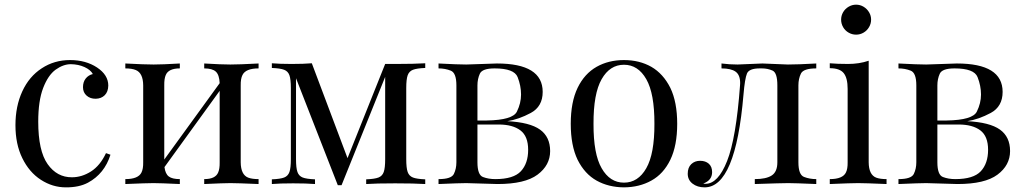

<svg xmlns="http://www.w3.org/2000/svg" viewBox="-20 -785 4370 819"><path d="M260.7 14.2Q204.1 14.2 154.3 -18.1Q104.5 -50.3 75.2 -110.4Q45.9 -169.9 45.9 -251Q45.9 -332 75.2 -395.5Q104.5 -459 158.2 -493.7Q211.4 -528.8 278.8 -528.8Q346.2 -528.8 394 -497.1Q441.9 -465.3 441.9 -419.9Q441.4 -393.6 426.8 -378.9Q412.1 -364.3 388.7 -363.8Q365.2 -363.3 349.6 -377Q334 -390.6 334 -413.1Q334 -435.5 345.7 -450.2Q357.4 -464.8 376 -469.2Q366.2 -487.3 340.3 -499Q314.5 -510.7 282.2 -511.2Q250 -511.2 217.3 -487.8Q185.1 -464.4 164.1 -409.7Q143.1 -355 143.1 -266.1Q143.1 -141.6 183.1 -85Q223.1 -28.3 287.1 -28.8Q329.1 -28.8 368.2 -53.7Q407.2 -78.6 432.1 -131.8L451.2 -125Q425.8 -43.9 355.5 -5.9Q317.4 14.6 260.7 14.2Z M1083 -514.2V-493.2Q1027.8 -493.2 1014.2 -464.8Q1006.3 -449.2 1006.8 -420.9V-92.8Q1007.3 -39.6 1038.6 -27.3Q1055.2 -21 1083 -21V0Q991.2 -3.9 963.1 -3.9Q935.1 -3.9 851.1 0V-21Q898.9 -21 910.6 -49.3Q917.5 -64.9 917 -92.8V-397.5L681.6 -72.3Q685.1 -43.5 700 -32.2Q714.8 -21 747.1 -21V0Q663.1 -3.9 634.8 -3.9Q606.4 -3.9 514.6 0V-21Q569.8 -21 583.5 -49.3Q591.3 -64.9 590.8 -92.8V-420.9Q590.3 -473.6 559.1 -486.3Q542.5 -493.2 514.6 -493.2V-514.2Q598.1 -509.8 635.3 -509.8Q672.4 -509.8 747.1 -514.2V-493.2Q698.7 -493.2 687 -464.8Q680.2 -449.2 680.7 -420.9V-104.5L917 -430.2Q915.5 -465.8 900.6 -479.5Q885.7 -493.2 851.1 -493.2V-514.2Q925.8 -509.8 962.6 -509.8Q999.5 -509.8 1083 -514.2Z M1712.9 -409.2V-106Q1712.9 -68.4 1719 -51.3Q1725.1 -34.2 1741.5 -27.8Q1757.8 -21.5 1793.9 -20V0Q1747.1 -2.9 1665.5 -2.9Q1584 -2.9 1542 0V-20Q1578.1 -21.5 1594.5 -27.8Q1610.8 -34.2 1616.9 -51.3Q1623 -68.4 1623 -106V-457L1437 4.9H1420.9L1242.7 -451.2V-106Q1242.7 -68.4 1248.8 -51.3Q1254.9 -34.2 1271.2 -27.8Q1287.6 -21.5 1323.7 -20V0Q1288.1 -2.9 1230.5 -2.9Q1172.9 -2.9 1139.6 0V-20Q1175.8 -21.5 1192.1 -27.8Q1208.5 -34.2 1214.6 -51.3Q1220.7 -68.4 1220.7 -106V-409.2Q1220.7 -446.8 1214.6 -463.9Q1208.5 -481 1192.1 -487.3Q1175.8 -493.7 1139.6 -495.1V-515.1Q1172.4 -512.2 1224.1 -512.2Q1275.9 -512.2 1310.1 -515.1L1462.4 -110.4L1623 -512.2H1669.9Q1745.6 -512.2 1793.9 -515.1V-495.1Q1757.8 -493.7 1741.5 -487.3Q1725.1 -481 1719 -463.9Q1712.9 -446.8 1712.9 -409.2Z M2092.8 -21Q2170.4 -21 2201.7 -54.4Q2232.9 -87.9 2232.9 -146Q2232.9 -204.1 2199.7 -229Q2166.5 -253.9 2106.9 -253.9H2016.6V-92.8Q2016.6 -39.1 2040 -30Q2063.5 -21 2092.8 -21ZM2089.8 -493.2Q2037.1 -493.2 2026.9 -470.7Q2016.6 -448.2 2016.6 -420.9V-271H2056.6Q2167 -272.9 2184.8 -308.8Q2202.6 -344.7 2202.6 -381.8Q2202.6 -418.9 2188 -456.1Q2173.3 -493.2 2089.8 -493.2ZM2294.9 -393.1Q2294.9 -330.6 2244.1 -303.2Q2193.4 -275.9 2144 -268.1Q2240.2 -263.2 2283.4 -232.2Q2326.7 -201.2 2326.7 -140.6Q2326.7 -80.1 2272.9 -40Q2219.2 0 2102.5 0L1968.8 -3.9Q1942.4 -3.9 1850.6 0V-21Q1905.3 -21 1916 -43Q1926.8 -64.9 1926.8 -92.8V-420.9Q1926.8 -474.1 1902.8 -483.6Q1878.9 -493.2 1850.6 -493.2V-514.2Q1934.1 -509.8 1968.8 -509.8L2099.6 -514.2Q2294.9 -514.2 2294.9 -393.1Z M2511.7 -256.8Q2511.2 -127.9 2546.4 -67.4Q2581.5 -5.9 2641.6 -5.9Q2701.7 -5.9 2736.8 -67.4Q2772 -128.9 2771.5 -256.8Q2772 -385.7 2736.8 -447.3Q2701.7 -508.8 2641.6 -508.8Q2581.5 -508.8 2546.4 -447.3Q2511.2 -385.7 2511.7 -256.8ZM2758.3 -14.6Q2707.5 13.7 2641.6 14.2Q2575.7 13.7 2524.9 -14.6Q2474.1 -43 2443.8 -103.5Q2414.6 -164.1 2414.6 -256.8Q2414.6 -349.6 2443.8 -410.2Q2473.1 -470.7 2524.9 -500Q2575.7 -528.8 2641.6 -528.8Q2707.5 -528.8 2758.3 -500Q2809.1 -470.7 2839.4 -410.2Q2868.7 -349.6 2868.7 -256.8Q2868.7 -164.1 2839.4 -103.5Q2810.1 -43 2758.3 -14.6Z M3461.9 -493.2Q3407.2 -493.2 3396.5 -471.2Q3385.7 -449.2 3385.7 -420.9V-92.8Q3385.7 -39.6 3409.7 -30.3Q3433.6 -21 3461.9 -21V0Q3369.6 -3.9 3342.3 -3.9Q3314.9 -3.9 3199.7 0V-21Q3248 -21 3272 -36.6Q3295.9 -52.2 3295.9 -92.8V-420.9Q3295.9 -474.6 3275.4 -483.9Q3254.9 -493.2 3230 -493.2H3220.7Q3175.3 -493.2 3166.3 -471.4Q3157.2 -449.7 3151.4 -380.9Q3117.7 14.2 2985.8 14.2Q2954.6 14.2 2934.1 -1.7Q2913.6 -17.6 2913.6 -43.9Q2913.6 -70.3 2928.5 -84.7Q2943.4 -99.1 2966.3 -99.1Q2989.3 -99.1 3003.4 -86.7Q3017.6 -74.2 3017.6 -50.8Q3017.6 -16.1 2980 -2Q2981.9 -1 2989.7 -1Q3043 -1 3081.5 -98.1Q3120.1 -195.3 3136.7 -420.9L3137.2 -430.7Q3137.2 -465.3 3117.9 -479.2Q3098.6 -493.2 3057.6 -493.2V-514.2Q3092.8 -509.8 3126 -509.8L3231.9 -514.2L3340.8 -509.8Q3382.8 -509.8 3461.9 -514.2Z M3687 -732.9Q3695.8 -718.3 3695.8 -701.2Q3695.8 -684.1 3687 -669.2Q3678.2 -654.3 3663.6 -645.8Q3648.9 -637.2 3631.8 -637.2Q3614.7 -637.2 3599.9 -645.8Q3585 -654.3 3576.4 -669.2Q3567.9 -684.1 3567.9 -701.2Q3567.9 -718.3 3576.4 -732.9Q3585 -747.6 3599.9 -756.3Q3614.7 -765.1 3631.8 -765.1Q3648.9 -765.1 3663.6 -756.3Q3678.2 -747.6 3687 -732.9ZM3761.7 -21V0Q3669.9 -3.9 3640.6 -3.9Q3611.3 -3.9 3519.5 0V-21Q3574.7 -21 3588.4 -49.3Q3596.2 -64.9 3595.7 -92.8V-405.8Q3595.7 -452.1 3578.9 -473.1Q3562 -494.1 3519.5 -494.1V-515.1Q3550.8 -512.2 3597.9 -512.2Q3645 -512.2 3685.5 -525.9V-92.8Q3686 -39.6 3717.3 -27.3Q3733.9 -21 3761.7 -21Z M4054.7 -21Q4132.3 -21 4163.6 -54.4Q4194.8 -87.9 4194.8 -146Q4194.8 -204.1 4161.6 -229Q4128.4 -253.9 4068.8 -253.9H3978.5V-92.8Q3978.5 -39.1 4002 -30Q4025.4 -21 4054.7 -21ZM4051.8 -493.2Q3999 -493.2 3988.8 -470.7Q3978.5 -448.2 3978.5 -420.9V-271H4018.6Q4128.9 -272.9 4146.7 -308.8Q4164.6 -344.7 4164.6 -381.8Q4164.6 -418.9 4149.9 -456.1Q4135.3 -493.2 4051.8 -493.2ZM4256.8 -393.1Q4256.8 -330.6 4206.1 -303.2Q4155.3 -275.9 4106 -268.1Q4202.1 -263.2 4245.4 -232.2Q4288.6 -201.2 4288.6 -140.6Q4288.6 -80.1 4234.9 -40Q4181.2 0 4064.5 0L3930.7 -3.9Q3904.3 -3.9 3812.5 0V-21Q3867.2 -21 3877.9 -43Q3888.7 -64.9 3888.7 -92.8V-420.9Q3888.7 -474.1 3864.7 -483.6Q3840.8 -493.2 3812.5 -493.2V-514.2Q3896 -509.8 3930.7 -509.8L4061.5 -514.2Q4256.8 -514.2 4256.8 -393.1Z"/></svg>

Font: PlayfairDisplay-Regular
Style: Regular
Weight: 400
Designer: Claus Eggers Sørensen
Foundry: Claus Eggers Sørensen
Version: Version 1.002;PS 001.002;hotconv 1.0.70;makeotf.lib2.5.58329